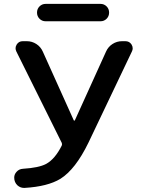

<svg xmlns="http://www.w3.org/2000/svg" viewBox="-20 -962 733 970"><path d="M115.2 -753.9Q141.6 -753.9 163.6 -739.7Q185.5 -725.6 196.3 -701.2L352.5 -354.5Q353.5 -352.5 355.5 -352.5Q357.4 -352.5 358.4 -354.5L515.6 -701.2Q526.4 -725.6 548.3 -739.7Q570.3 -753.9 596.7 -753.9H613.3Q633.8 -753.9 644.5 -737.3Q650.4 -727.5 650.4 -717.8Q650.4 -710 646.5 -702.1L426.8 -241.2Q361.3 -106.4 285.2 -58.6Q220.7 -19.5 104.5 -12.7Q102.5 -12.7 100.6 -12.7Q83 -12.7 68.4 -25.4Q51.8 -41 51.8 -64.5Q51.8 -81.1 63.5 -93.8Q76.2 -108.4 96.7 -109.4Q175.8 -114.3 212.9 -133.8Q257.8 -158.2 292 -226.6Q294.9 -233.4 292 -240.2L62.5 -702.1Q58.6 -710 58.6 -718.8Q58.6 -727.5 64.5 -737.3Q75.2 -753.9 94.7 -753.9ZM210.9 -854.5Q192.4 -854.5 179.7 -867.2Q167 -879.9 167 -898.4Q167 -917 179.7 -929.7Q192.4 -942.4 210.9 -942.4H487.3Q505.9 -942.4 518.6 -929.7Q531.2 -917 531.2 -898.4Q531.2 -879.9 518.6 -867.2Q505.9 -854.5 487.3 -854.5Z"/></svg>

Font: Gen Jyuu Gothic P Medium
Style: Regular
Weight: 500
Designer: [Source Han Sans]
Ryoko NISHIZUKA  (kana & ideographs); Paul D. Hunt (Latin, Greek & Cyrillic); Wenlong ZHANG  (bopomofo
Version: Version 1.002.20150607